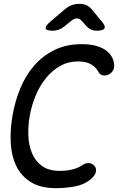

<svg xmlns="http://www.w3.org/2000/svg" viewBox="-20 -970 640 1000"><path d="M45 -367Q58 -443 86 -510.5Q114 -578 158.5 -629Q203 -680 264.5 -710Q326 -740 406 -740Q448 -740 477.5 -732Q507 -724 527 -711Q547 -698 558 -681Q569 -664 573 -646Q578 -622 570.5 -606.5Q563 -591 548 -583Q533 -575 516.5 -577.5Q500 -580 490 -600Q480 -619 455 -634.5Q430 -650 386 -650Q335 -650 293.5 -626.5Q252 -603 220 -564Q188 -525 166.5 -474Q145 -423 135 -367Q126 -319 127.5 -268Q129 -217 145.5 -175Q162 -133 197.5 -106.5Q233 -80 292 -80Q306 -80 322 -81.5Q338 -83 353 -86.5Q368 -90 382 -95.5Q396 -101 406 -108Q426 -122 443.5 -120.5Q461 -119 472 -106Q483 -93 479.5 -75Q476 -57 453 -37Q417 -7 367.5 1.5Q318 10 272 10Q192 10 141.5 -21Q91 -52 65.5 -104Q40 -156 36 -224Q32 -292 45 -367ZM255 -810Q221 -810 218 -822Q215 -834 243 -858L317 -921Q335 -936 353.5 -943Q372 -950 393 -950Q414 -950 430 -943Q446 -936 458 -921L511 -857Q531 -834 524 -822Q517 -810 484 -810Q467 -810 454 -816Q441 -822 431 -833L407 -860Q395 -874 380.5 -874Q366 -874 349 -860L317 -834Q303 -822 287.5 -816Q272 -810 255 -810Z"/></svg>

Font: Maple Mono Normal NL
Style: Italic
Weight: 400
Italic angle: -10°
Monospace: yes
Designer: subframe7536
Version: Version 7.000